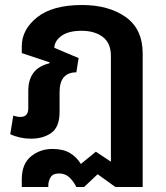

<svg xmlns="http://www.w3.org/2000/svg" viewBox="-20 -549 664 767"><path d="M173 191Q173 175 182 159.5Q191 144 216 144Q241 144 257.5 160Q274 176 285 198H316L370 147L441 198H550V-335Q550 -433 482 -481Q414 -529 308 -529Q190 -529 128.5 -480Q67 -431 67 -364V-337L178 -300L177 -296Q93 -276 93 -186V-117Q93 -82 62 -82Q48 -82 33 -87L21 -13Q59 5 104 5Q153 5 185.5 -18.5Q218 -42 218 -102V-181Q218 -260 285 -260L294 -317L197 -358Q198 -386 226 -406Q254 -426 306 -426Q358 -426 390.5 -401.5Q423 -377 423 -326V97L363 57L303 106Q286 78 259 62Q232 46 189 46Q140 46 103.5 76Q67 106 67 167V198H173Z"/></svg>

Font: Noto Sans Thai UI Semi
Style: Regular
Weight: 600
Designer: Monotype Design Team
Foundry: Monotype Imaging Inc.
Version: Version 1.901